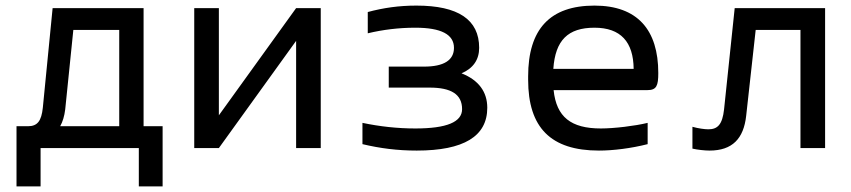

<svg xmlns="http://www.w3.org/2000/svg" viewBox="-20 -529 3040 686"><path d="M80 -78H39V137H125V0H476V137H561V-78H493V-500H168L133 -144C128 -97 114 -78 80 -78ZM195 -78C204 -94 210 -114 213 -138L242 -422H406V-78Z M674 0H762L1038 -383V0H1126V-500H1038L762 -117V-500H674Z M1495 -291H1369V-216H1515C1592 -216 1631 -192 1631 -139C1631 -93 1576 -70 1464 -70C1400 -70 1337 -77 1275 -90V-14C1338 1 1400 9 1469 9C1637 9 1721 -42 1721 -144C1721 -201 1690 -243 1629 -267C1671 -285 1692 -316 1692 -358C1692 -459 1617 -509 1468 -509C1405 -509 1350 -501 1294 -486V-410C1348 -423 1405 -430 1464 -430C1556 -430 1602 -406 1602 -358C1602 -314 1566 -291 1495 -291Z M2332 -268C2332 -422 2258 -509 2104 -509C1945 -509 1867 -425 1867 -256V-244C1867 -73 1948 9 2120 9C2171 9 2235 1 2294 -14V-90C2249 -79 2174 -70 2127 -70C2020 -70 1968 -111 1958 -207H2293C2326 -207 2332 -223 2332 -268ZM1957 -283C1964 -385 2009 -430 2104 -430C2198 -430 2243 -379 2244 -283Z M2646 -115 2680 -422H2840V0H2928V-500H2605L2567 -138C2561 -84 2544 -67 2511 -67C2498 -67 2475 -70 2454 -76V2C2471 6 2498 9 2515 9C2597 9 2637 -34 2646 -115Z"/></svg>

Font: LT Wave Mono
Style: Regular
Weight: 400
Designer: Daniel Lyons
Version: Version 2.5 (Glyphs App)